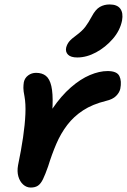

<svg xmlns="http://www.w3.org/2000/svg" viewBox="-20 -830 570 862"><path d="M118 12Q99 12 84 -1.5Q69 -15 62.5 -37.5Q56 -60 61 -88Q75 -155 83.5 -213Q92 -271 94 -317.5Q96 -364 90 -397Q85 -422 85 -435Q85 -448 87 -461Q91 -480 106.5 -491.5Q122 -503 142 -503Q169 -503 186 -489.5Q203 -476 210.5 -443.5Q218 -411 216 -355.5Q214 -300 201 -215L148 -209Q177 -286 216 -343Q255 -400 298 -437.5Q341 -475 383.5 -493Q426 -511 463 -511Q505 -511 516 -488.5Q527 -466 520 -431Q516 -414 501 -399Q486 -384 456 -377Q395 -362 353 -334.5Q311 -307 282 -269Q253 -231 233 -184.5Q213 -138 196 -83Q183 -46 173 -25.5Q163 -5 150.5 3.5Q138 12 118 12ZM327 -572Q298 -572 285.5 -584.5Q273 -597 277 -616Q281 -632 291 -644Q301 -656 322 -671Q349 -691 363 -709.5Q377 -728 392 -756Q409 -788 428.5 -799Q448 -810 472 -810Q506 -810 520 -791Q534 -772 528 -738Q519 -693 486.5 -655.5Q454 -618 411.5 -595Q369 -572 327 -572Z"/></svg>

Font: Shantell Sans SemiBold
Style: Italic
Weight: 600
Italic angle: -11°
Designer: Stephen Nixon, Anya Danilova, Shantell Martin
Foundry: Arrow Type
Version: Version 1.011;[c5ecc13dd]